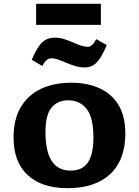

<svg xmlns="http://www.w3.org/2000/svg" viewBox="-20 -971 725 1005"><path d="M333 14Q199 14 125 -54.5Q51 -123 51 -251Q51 -347 89 -410.5Q127 -474 194.5 -506Q262 -538 353 -538Q437 -538 501 -509Q565 -480 600.5 -421Q636 -362 636 -272Q636 -134 557 -60Q478 14 333 14ZM349 -78Q411 -78 440 -120.5Q469 -163 469 -250Q469 -357 433 -401.5Q397 -446 337 -446Q282 -446 250 -408Q218 -370 218 -280Q218 -78 349 -78ZM169 -841V-951H508V-841ZM425 -618Q400 -618 377 -624.5Q354 -631 330 -641Q302 -653 283.5 -659.5Q265 -666 250 -666Q235 -666 224.5 -657Q214 -648 201 -626L146 -658Q175 -726 201.5 -750Q228 -774 266 -774Q292 -774 314 -767Q336 -760 362 -749Q386 -738 405.5 -732Q425 -726 439 -726Q463 -726 484 -766L539 -735Q511 -669 485.5 -643.5Q460 -618 425 -618Z"/></svg>

Font: Literata 7pt
Style: Bold
Weight: 700
Designer: Latin by Veronika Burian and Jose Scaglione. Greek by Irene Vlachou. Cyrillic by Vera Evstafieva.
Foundry: TypeTogether
Version: Version 3.002